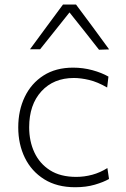

<svg xmlns="http://www.w3.org/2000/svg" viewBox="-20 -796 540 826"><path d="M303.5 9.5Q225 9.5 170.2 -24.8Q115.5 -59 87 -117.2Q58.5 -175.5 58.5 -248Q58.5 -321 86.5 -379.2Q114.5 -437.5 167.2 -471.2Q220 -505 294.5 -505Q337.5 -505 377.8 -494Q418 -483 446.5 -466.5L441 -419.5Q399.5 -443.5 363.5 -452Q327.5 -460.5 298 -460.5Q210.5 -460.5 158 -403Q105.5 -345.5 105.5 -248.5Q105.5 -188.5 128 -140.2Q150.5 -92 195.2 -63.5Q240 -35 308 -35Q342.5 -35 376.8 -44.2Q411 -53.5 442 -73L449 -26Q425.5 -12.5 388 -1.5Q350.5 9.5 303.5 9.5ZM406 -582Q374 -623 342.5 -662.8Q311 -702.5 279 -742.5Q247 -702.5 216 -663.5Q184.5 -624 152.5 -584H109Q144 -632 180 -680.5Q215.5 -728.5 251 -776.5H307Q342.5 -728.5 378.5 -680.5Q414 -632 449.5 -583.5Z"/></svg>

Font: Heraclito ExtraLight
Style: Regular
Weight: 200
Designer: Kostas Bartsokas (font) & Cristiano Sobral (main changes)
Foundry: Kostas Bartsokas (font) & Cristiano Sobral (main changes)
Version: Version 1.00;July 8, 2020;FontCreator 13.0.0.2655 64-bit